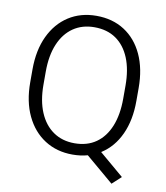

<svg xmlns="http://www.w3.org/2000/svg" viewBox="-91 -797 863 996"><g transform="rotate(10 340.0 -299.0)"><path d="M611.3 80.1 564 123.5 397.5 -17.6 443.4 -62.5ZM616.7 -321.3Q616.7 -220.2 582.5 -145.8Q548.3 -71.3 485.6 -30.8Q422.9 9.8 337.9 9.8Q254.9 9.8 191.7 -30.8Q128.4 -71.3 93 -145.8Q57.6 -220.2 57.6 -321.3V-389.2Q57.6 -490.7 92.8 -565.2Q127.9 -639.6 190.9 -680.2Q253.9 -720.7 336.9 -720.7Q421.9 -720.7 484.9 -680.2Q547.9 -639.6 582.3 -565.2Q616.7 -490.7 616.7 -389.2ZM547.4 -390.1Q547.4 -474.6 522.5 -535.2Q497.6 -595.7 450.7 -628.2Q403.8 -660.6 336.9 -660.6Q272.5 -660.6 225.3 -628.2Q178.2 -595.7 152.8 -535.2Q127.4 -474.6 127.4 -390.1V-321.3Q127.4 -236.8 153.1 -176Q178.7 -115.2 226.1 -82.5Q273.4 -49.8 337.9 -49.8Q404.8 -49.8 451.4 -82.5Q498 -115.2 522.7 -176Q547.4 -236.8 547.4 -321.3Z"/></g></svg>

Font: Heebo Light
Style: Regular
Weight: 300
Designer: Oded Ezer
Foundry: Ezer Type House
Version: Version 3.100